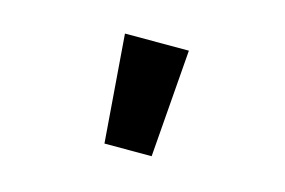

<svg xmlns="http://www.w3.org/2000/svg" viewBox="-48 -807 660 444"><g transform="rotate(15 281.5 -585.0)"><path d="M225 -456H338L358 -714H205Z"/></g></svg>

Font: Noto Sans Mono SemiCondensed ExtraBold
Style: Regular
Weight: 800
Width: 4
Designer: Monotype Design Team
Foundry: Monotype Imaging Inc.
Version: Version 2.014